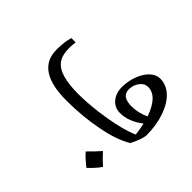

<svg xmlns="http://www.w3.org/2000/svg" viewBox="-164 -820 1326 1326"><g transform="rotate(45 499.0 -157.5)"><path d="M377 9.8Q80.1 9.8 80.1 -190.9Q80.1 -268.1 96.2 -319.8H138.2Q133.8 -287.1 133.8 -262.2Q133.8 -190.4 161.9 -152.6Q189.9 -114.7 250.5 -97.4Q311 -80.1 401.9 -80.1Q518.6 -80.1 660.4 -103.5Q802.2 -127 881.8 -163.1Q875 -218.8 866.2 -254.9Q783.7 -190.9 699.2 -190.9Q647.9 -190.9 615 -229Q582 -267.1 582 -328.1Q582 -386.2 602.1 -439.7Q622.1 -493.2 655.8 -524.7Q689.5 -556.2 728 -556.2Q787.1 -556.2 834.5 -513.4Q881.8 -470.7 909.9 -390.4Q938 -310.1 938 -214.8Q938 -177.2 897 -95.2Q819.3 -46.4 676.3 -18.3Q533.2 9.8 377 9.8ZM727.1 -279.8Q785.2 -279.8 851.1 -309.1Q799.8 -456.1 710 -456.1Q674.8 -456.1 650.9 -423.8Q627 -391.6 627 -351.1Q627 -314 651.1 -296.9Q675.3 -279.8 727.1 -279.8ZM879.9 154.8Q855 192.4 803.7 240.7Q751.5 200.2 719.7 164.1Q772 112.8 801.8 77.6Q842.3 122.1 879.9 154.8Z"/></g></svg>

Font: Sahl Naskh
Style: Regular
Weight: 400
Designer: Pascal Zoghbi
Version: Version 1.001